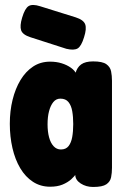

<svg xmlns="http://www.w3.org/2000/svg" viewBox="-20 -735 502 763"><path d="M350 8Q322 8 300.5 -6Q279 -20 279 -41L283 -46Q277 -35 263 -22.5Q249 -10 228.5 -1.5Q208 7 179 7Q141 7 111 -12.5Q81 -32 60.5 -66.5Q40 -101 29.5 -146.5Q19 -192 19 -243Q19 -294 30 -338.5Q41 -383 61.5 -417Q82 -451 111.5 -470.5Q141 -490 179 -490Q204 -490 225 -483.5Q246 -477 261.5 -466Q277 -455 283 -442L280 -444Q286 -467 302.5 -479Q319 -491 350 -491Q387 -491 402.5 -480Q418 -469 421.5 -451.5Q425 -434 425 -414V-68Q425 -48 421.5 -30.5Q418 -13 402.5 -2.5Q387 8 350 8ZM222 -141Q242 -141 252.5 -154.5Q263 -168 267 -190.5Q271 -213 271 -242Q271 -271 267 -293.5Q263 -316 252 -329.5Q241 -343 220 -343Q203 -343 192 -329.5Q181 -316 175 -293.5Q169 -271 169 -241Q169 -212 175 -189.5Q181 -167 193 -154Q205 -141 222 -141ZM244 -541 101 -587Q70 -597 64 -614.5Q58 -632 68 -665Q79 -702 94 -711Q109 -720 140 -710L281 -666Q312 -656 318.5 -638.5Q325 -621 314 -587Q303 -551 288.5 -542.5Q274 -534 244 -541Z"/></svg>

Font: Fredoka Condensed SemiBold
Style: Regular
Weight: 600
Width: 3
Designer: Ben Nathan
Foundry: Milena B. Brandão, Ben Nathan
Version: Version 2.001